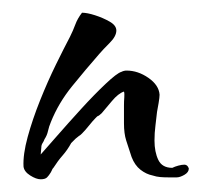

<svg xmlns="http://www.w3.org/2000/svg" viewBox="-20 -294 317 302"><path d="M44 -12Q37 -12 27.5 -18Q18 -24 17 -32Q16 -51 23.5 -78.5Q31 -106 43 -136Q55 -166 68 -192.5Q81 -219 90 -236Q95 -246 98.5 -255.5Q102 -265 109 -274Q117 -274 129.5 -270Q142 -266 152.5 -260Q163 -254 163 -246Q163 -237 152.5 -226.5Q142 -216 136 -209Q115 -185 93.5 -158.5Q72 -132 60 -102Q57 -95 55.5 -88Q54 -81 50 -75Q49 -72 47 -69Q45 -66 45 -62L44 -51Q52 -60 69.5 -80Q87 -100 107.5 -122.5Q128 -145 146 -162Q164 -179 171 -181Q175 -183 179 -183Q197 -183 213.5 -171.5Q230 -160 231 -145Q231 -141 229.5 -132Q228 -123 227 -118Q226 -108 224.5 -96.5Q223 -85 223 -73Q223 -55 229 -42.5Q235 -30 251 -30Q255 -32 260.5 -33.5Q266 -35 270 -35Q275 -35 277 -29Q277 -23 270 -19Q263 -15 258 -15H245Q238 -15 232 -15.5Q226 -16 220 -18Q210 -20 201 -27Q192 -34 187 -47Q182 -62 178.5 -73Q175 -84 175 -100V-128Q175 -135 175.5 -141Q176 -147 175 -150Q166 -147 156 -135Q146 -123 140 -116Q136 -112 133 -111L130 -108Q126 -104 120 -96.5Q114 -89 109 -84Q106 -81 104 -80L99 -76L92 -69Q86 -58 78.5 -49.5Q71 -41 64 -30Q62 -28 62 -27L60 -23Q57 -18 54 -15Q51 -12 44 -12Z"/></svg>

Font: Qwitcher Grypen
Style: Bold
Weight: 700
Designer: Robert E. Leuschke
Foundry: Robert E. Leuschke
Version: Version 1.100; ttfautohint (v1.8.3)